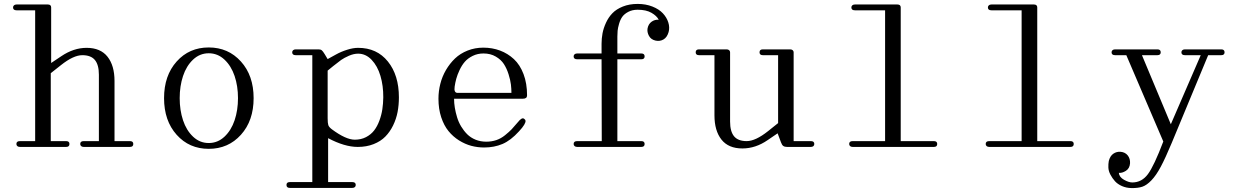

<svg xmlns="http://www.w3.org/2000/svg" viewBox="-20 -753 6337 984"><path d="M64.9 -700.2Q46.9 -700.2 46.9 -714.8Q46.9 -721.7 51.8 -725.8Q56.6 -730 64.9 -730H225.1Q242.2 -730 242.2 -714.8V-430.2L293.9 -464.8Q357.4 -507.8 423.8 -507.8Q495.1 -507.8 531 -462.4Q566.9 -417 566.9 -337.9V-29.8H646Q663.1 -29.8 663.1 -15.1Q663.1 0 646 0H409.2Q400.9 0 396 -4.2Q391.1 -8.3 391.1 -15.1Q391.1 -29.8 409.2 -29.8H486.8V-370.1Q486.8 -420.9 466.3 -445.6Q445.8 -470.2 401.9 -470.2Q356.4 -470.2 292 -418.9L240.2 -377.9V-29.8H318.8Q335.9 -29.8 335.9 -15.1Q335.9 0 318.8 0H82Q73.7 0 68.8 -4.2Q64 -8.3 64 -15.1Q64 -29.8 82 -29.8H160.2V-700.2Z M1214.8 -62.3Q1149.9 9.8 1049.8 9.8Q949.7 9.8 885.3 -62.3Q820.8 -134.3 820.8 -250Q820.8 -365.7 885.3 -437.7Q949.7 -509.8 1049.8 -509.8Q1149.9 -509.8 1214.8 -437.7Q1279.8 -365.7 1279.8 -250Q1279.8 -134.3 1214.8 -62.3ZM918 -363.3Q900.9 -311.5 900.9 -250Q900.9 -188.5 918 -136.7Q935.1 -85 969.5 -52.5Q1003.9 -20 1049.8 -20Q1095.7 -20 1130.4 -52.5Q1165 -85 1182.4 -136.7Q1199.7 -188.5 1199.7 -250Q1199.7 -311.5 1182.4 -363.3Q1165 -415 1130.4 -447.5Q1095.7 -480 1049.8 -480Q1003.9 -480 969.5 -447.5Q935.1 -415 918 -363.3Z M1495.6 -470.2Q1477.5 -470.2 1477.5 -484.9Q1477.5 -491.7 1482.4 -495.8Q1487.3 -500 1495.6 -500H1612.3Q1623 -500 1628.9 -495.4Q1634.8 -490.7 1643.6 -476.1L1659.2 -450.2L1702.6 -474.1Q1728 -488.3 1759 -498Q1790 -507.8 1815.4 -507.8Q1911.6 -507.8 1968 -437.7Q2024.4 -367.7 2024.4 -253.9Q2024.4 -214.8 2017.6 -179Q2010.7 -143.1 1994.6 -110.1Q1978.5 -77.1 1954.8 -53Q1931.2 -28.8 1894.8 -14.4Q1858.4 0 1813.5 0Q1746.1 0 1661.6 -44.9V180.2H1785.6Q1803.2 180.2 1803.2 194.8Q1803.2 201.7 1798.6 205.8Q1793.9 210 1785.6 210H1465.3Q1448.2 210 1448.2 194.8Q1448.2 180.2 1465.3 180.2H1580.6V-470.2ZM1659.2 -147Q1659.2 -122.1 1662.6 -111.8Q1666 -101.6 1680.2 -90.8Q1752.4 -37.1 1798.3 -37.1Q1830.6 -37.1 1856 -50.3Q1881.3 -63.5 1897.5 -84.5Q1913.6 -105.5 1924.3 -134.5Q1935.1 -163.6 1939.5 -192.9Q1943.8 -222.2 1944.3 -253.9Q1944.8 -313.5 1929.7 -364.3Q1914.6 -415 1884.5 -446.5Q1854.5 -478 1815.4 -478Q1793 -478 1768.3 -467.3Q1743.7 -456.5 1728.5 -445.8Q1713.4 -435.1 1688.5 -415L1659.2 -391.1Z M2472.2 -26.9Q2499.5 -26.9 2523.4 -34.9Q2547.4 -43 2568.4 -60.1Q2589.4 -77.1 2602.1 -90.3Q2614.7 -103.5 2634.3 -127Q2653.8 -151.9 2665 -145Q2672.4 -140.6 2673.3 -133.8Q2674.3 -127 2666.5 -113.5Q2658.7 -100.1 2640.1 -80.1Q2597.7 -33.2 2555.2 -15.1Q2512.7 2.9 2460.9 2.9Q2427.7 2.9 2395.5 -5.6Q2363.3 -14.2 2332.5 -33.4Q2301.8 -52.7 2278.6 -81.1Q2255.4 -109.4 2241.2 -152.1Q2227.1 -194.8 2227.1 -247.1Q2227.1 -285.6 2236.6 -323.2Q2246.1 -360.8 2265.6 -394.3Q2285.2 -427.7 2312 -453.4Q2338.9 -479 2376.5 -493.9Q2414.1 -508.8 2457 -508.8Q2502.9 -508.8 2542.7 -493.9Q2582.5 -479 2613.8 -450Q2645 -420.9 2663.1 -373.3Q2681.2 -325.7 2681.2 -264.2Q2681.2 -247.1 2660.2 -247.1H2307.1Q2307.1 -224.6 2311 -200.9Q2314.9 -177.2 2322.5 -152.1Q2330.1 -127 2343.5 -104.7Q2356.9 -82.5 2374.5 -64.9Q2392.1 -47.4 2417.2 -37.1Q2442.4 -26.9 2472.2 -26.9ZM2310.1 -309.1Q2305.2 -276.9 2325.2 -276.9H2601.1Q2601.1 -297.9 2598.4 -320.3Q2595.7 -342.8 2586.4 -372.3Q2577.1 -401.9 2562.5 -424.6Q2547.9 -447.3 2520.8 -463.1Q2493.7 -479 2458 -479Q2427.7 -479 2402.6 -466.6Q2377.4 -454.1 2362.1 -436.3Q2346.7 -418.5 2335.2 -393.8Q2323.7 -369.1 2318.4 -349.4Q2313 -329.6 2310.1 -309.1Z M3356 -651.9Q3345.7 -671.9 3318.6 -687.5Q3291.5 -703.1 3248 -703.1Q3220.2 -703.1 3199.7 -692.1Q3179.2 -681.2 3168.9 -666.5Q3158.7 -651.9 3152.6 -630.6Q3146.5 -609.4 3145.3 -595.5Q3144 -581.5 3144 -565.9V-479H3266.6Q3283.7 -479 3283.7 -463.9Q3283.7 -449.2 3266.6 -449.2H3144V-29.8H3266.6Q3283.7 -29.8 3283.7 -15.1Q3283.7 0 3266.6 0H2938Q2929.7 0 2924.8 -4.2Q2919.9 -8.3 2919.9 -15.1Q2919.9 -29.8 2938 -29.8H3064L3063 -449.2H2938Q2919.9 -449.2 2919.9 -463.9Q2919.9 -470.7 2924.8 -474.9Q2929.7 -479 2938 -479H3063V-528.8Q3063 -555.7 3067.9 -582Q3072.8 -608.4 3085.7 -636.5Q3098.6 -664.6 3118.7 -685.3Q3138.7 -706.1 3172.1 -719.5Q3205.6 -732.9 3248 -732.9Q3289.6 -732.9 3323.5 -719.5Q3357.4 -706.1 3377.2 -684.8Q3397 -663.6 3405 -638.2Q3413.1 -612.8 3406.7 -588.9Q3398.9 -561.5 3380.4 -550.8Q3361.8 -540 3339.8 -544.9Q3315.9 -550.3 3305.7 -569.6Q3295.4 -588.9 3298.8 -607.9Q3303.2 -629.9 3319.3 -641.6Q3335.4 -653.3 3356 -651.9Z M3562.5 -470.2Q3545.4 -470.2 3545.4 -484.9Q3545.4 -500 3562.5 -500H3703.6Q3711.9 -500 3716.8 -495.8Q3721.7 -491.7 3721.7 -484.9V-129.9Q3721.7 -79.1 3742.2 -54.4Q3762.7 -29.8 3806.6 -29.8Q3852.1 -29.8 3916.5 -81.1L3967.8 -122.1V-470.2H3889.6Q3872.6 -470.2 3872.6 -484.9Q3872.6 -500 3889.6 -500H4029.3Q4037.6 -500 4042.5 -495.8Q4047.4 -491.7 4047.4 -484.9V-29.8H4135.7Q4153.3 -29.8 4153.3 -15.1Q4153.3 -8.3 4148.7 -4.2Q4144 0 4135.7 0H4013.7Q4001.5 0 3994.4 -4.9Q3987.3 -9.8 3982.4 -23.9L3965.3 -69.8L3914.6 -35.2Q3852.5 7.8 3784.7 7.8Q3713.4 7.8 3677.5 -37.6Q3641.6 -83 3641.6 -162.1V-470.2Z M4579.1 -730Q4596.2 -730 4596.2 -714.8V-29.8H4766.1Q4783.2 -29.8 4783.2 -15.1Q4783.2 0 4766.1 0H4350.1Q4341.8 0 4336.9 -4.2Q4332 -8.3 4332 -15.1Q4332 -29.8 4350.1 -29.8H4516.1V-700.2H4361.3Q4343.3 -700.2 4343.3 -714.8Q4343.3 -721.7 4348.1 -725.8Q4353 -730 4361.3 -730Z M5278.8 -730Q5295.9 -730 5295.9 -714.8V-29.8H5465.8Q5482.9 -29.8 5482.9 -15.1Q5482.9 0 5465.8 0H5049.8Q5041.5 0 5036.6 -4.2Q5031.7 -8.3 5031.7 -15.1Q5031.7 -29.8 5049.8 -29.8H5215.8V-700.2H5061Q5043 -700.2 5043 -714.8Q5043 -721.7 5047.9 -725.8Q5052.7 -730 5061 -730Z M5694.8 -470.2Q5676.8 -470.2 5676.8 -484.9Q5676.8 -491.7 5681.6 -495.8Q5686.5 -500 5694.8 -500H5911.6Q5928.7 -500 5928.7 -484.9Q5928.7 -470.2 5911.6 -470.2H5832.5L5980.5 -116.2L6133.8 -470.2H6052.7Q6034.7 -470.2 6034.7 -484.9Q6034.7 -491.7 6039.6 -495.8Q6044.4 -500 6052.7 -500H6238.8Q6255.9 -500 6255.9 -484.9Q6255.9 -470.2 6238.8 -470.2H6171.9L5984.9 -20Q5953.1 56.2 5929.2 101.1Q5905.3 146 5881.1 171.1Q5856.9 196.3 5834.5 203.9Q5812 211.4 5778.8 210.9Q5752.4 210.4 5730.2 200.7Q5708 190.9 5694.3 175.8Q5680.7 160.6 5670.9 142.1Q5661.1 123.5 5660.4 105.5Q5659.7 87.4 5662.6 71.8Q5669.4 45.9 5686 34.7Q5702.6 23.4 5722.7 24.9Q5746.6 26.9 5759.8 43.7Q5772.9 60.5 5771.5 84Q5769.5 110.4 5750 122.6Q5730.5 134.8 5713.9 132.8Q5716.3 154.8 5740.7 168.5Q5765.1 182.1 5782.7 182.1Q5831.5 182.1 5863 139.6Q5894.5 97.2 5941.9 -27.8L5752.4 -470.2Z"/></svg>

Font: Director Light
Style: Regular
Weight: 100
Designer: Ange Degheest & May Jolivet & Justine Herbel
Foundry: Velvetyne Type Foundry
Version: Version 1.000;FEAKit 1.0